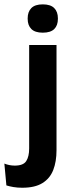

<svg xmlns="http://www.w3.org/2000/svg" viewBox="-70 -702 342 902"><path d="M67 -83.5V-490.5H195.5V-83.5ZM131 -548.5Q94.5 -548.5 77.2 -565.8Q60 -583 60 -613.5V-616Q60 -646.5 77.2 -664Q94.5 -681.5 131 -681.5Q167.5 -681.5 184.8 -664Q202 -646.5 202 -616V-613.5Q202 -582.5 184.8 -565.5Q167.5 -548.5 131 -548.5ZM34.5 180Q12.5 180 -6.8 176.8Q-26 173.5 -40 169L-49.5 66.5Q-38.5 71 -26 73.5Q-13.5 76 -0.5 76Q39.5 76 53.2 54.8Q67 33.5 67 -4.5V-120H195.5V3.5Q195.5 57.5 180 97Q164.5 136.5 129.2 158.2Q94 180 34.5 180Z"/></svg>

Font: Anek Bangla SemiBold
Style: Regular
Weight: 600
Designer: Sulekha Rajkumar (Bangla), Yesha Goshar (Latin)
Foundry: Ek Type
Version: Version 1.003